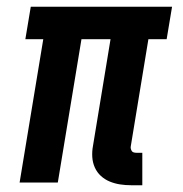

<svg xmlns="http://www.w3.org/2000/svg" viewBox="-20 -540 540 568"><path d="M368 8Q351 8 335 5.5Q319 3 304.5 -3Q290 -9 278.5 -19.5Q267 -30 260.5 -44.5Q254 -59 253 -75.5Q252 -92 255 -108L307 -424H221L151 0H38L108 -424H55L71 -520H489L473 -424H419L367 -108Q366 -104 367 -100Q368 -96 370 -93Q372 -90 376 -89Q380 -88 384 -88H401V8Z"/></svg>

Font: Iosevka SS04 Oblique
Style: Bold
Weight: 700
Italic angle: -9°
Monospace: yes
Designer: Belleve Invis
Foundry: Belleve Invis
Version: Version 19.0.0; ttfautohint (v1.8.4)